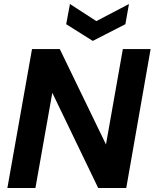

<svg xmlns="http://www.w3.org/2000/svg" viewBox="-20 -946 778 966"><path d="M598.1 -699.2H737.8L615.2 0H474.1L243.2 -479L158.2 0H17.1L141.1 -699.2H280.8L513.2 -219.2ZM464.8 -839.8 628.9 -925.8 610.8 -824.2 446.8 -740.2 313 -824.2 332 -925.8Z"/></svg>

Font: SVN-Poppins SemiBold
Style: Italic
Weight: 600
Italic angle: -10°
Designer: Ninad Kale (Devanagari), Jonny Pinhorn (Latin)
Foundry: Indian Type Foundry
Version: Version 3.002 2017